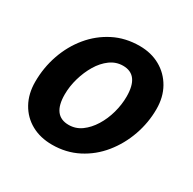

<svg xmlns="http://www.w3.org/2000/svg" viewBox="-126 -664 813 807"><g transform="rotate(30 281.0 -261.0)"><path d="M27 -183Q27 -252 49 -315Q71 -378 111.5 -427Q152 -476 208 -504.5Q264 -533 333 -533Q389 -533 432.5 -508.5Q476 -484 501 -440Q526 -396 526 -338Q526 -272 504 -209.5Q482 -147 441.5 -97Q401 -47 344.5 -18Q288 11 220 11Q163 11 119.5 -13Q76 -37 51.5 -81Q27 -125 27 -183ZM161 -199Q161 -96 239 -96Q273 -96 300.5 -116Q328 -136 348.5 -169Q369 -202 380 -242Q391 -282 391 -321Q391 -426 314 -426Q280 -426 252 -405.5Q224 -385 204 -351.5Q184 -318 172.5 -278Q161 -238 161 -199Z"/></g></svg>

Font: Radio Canada SemiBold
Style: Italic
Weight: 600
Italic angle: -12°
Designer: Charles Daoud, Etienne Aubert Bonn, Alexandre Saumier Demers, Jacques Le Bailly
Foundry: Radio-Canada
Version: Version 2.104; ttfautohint (v1.8.4.7-5d5b);gftools[0.9.28.de